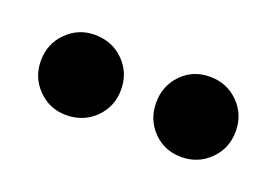

<svg xmlns="http://www.w3.org/2000/svg" viewBox="-37 -771 415 288"><g transform="rotate(20 170.5 -627.0)"><path d="M262 -563Q235 -563 217 -581.5Q199 -600 199 -627Q199 -654 217 -672.5Q235 -691 262 -691Q289 -691 307.5 -672.5Q326 -654 326 -627Q326 -600 307.5 -581.5Q289 -563 262 -563ZM78 -563Q52 -563 33.5 -581.5Q15 -600 15 -627Q15 -654 33.5 -672.5Q52 -691 78 -691Q106 -691 124.5 -672.5Q143 -654 143 -627Q143 -600 124.5 -581.5Q106 -563 78 -563Z"/></g></svg>

Font: DM Sans 16pt
Style: Bold
Weight: 700
Version: Version 4.004;gftools[0.9.30]